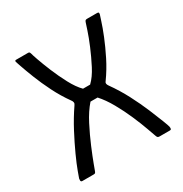

<svg xmlns="http://www.w3.org/2000/svg" viewBox="-120 -564 624 656"><g transform="rotate(-30 192.5 -236.0)"><path d="M20 0Q17 0 15.5 -2Q14 -4 14.5 -7Q15 -10 15 -13Q16 -16 24 -38Q32 -60 47 -93Q62 -126 82 -164Q102 -202 126 -237Q130 -242 129.5 -247Q129 -252 125 -257Q102 -289 84 -325Q66 -361 53.5 -393Q41 -425 34 -445.5Q27 -466 27 -466Q26 -472 31 -472H78Q81 -472 83 -471Q85 -470 87 -463Q87 -461 95 -438Q103 -415 116 -383.5Q129 -352 145.5 -321Q162 -290 180 -272Q187 -272 194 -272Q201 -272 208 -272Q227 -290 243 -321Q259 -352 272 -383Q285 -414 292.5 -437Q300 -460 301 -463Q303 -469 305 -470.5Q307 -472 312 -472H350Q353 -472 355.5 -471Q358 -470 357 -464Q356 -462 349.5 -441Q343 -420 330.5 -389Q318 -358 300.5 -323Q283 -288 260 -256Q253 -249 261 -238Q286 -203 305.5 -165.5Q325 -128 339 -94.5Q353 -61 361.5 -39Q370 -17 371 -12Q372 -6 371 -3Q370 0 366 0H325Q321 0 318.5 -1.5Q316 -3 314 -9Q311 -17 302 -42.5Q293 -68 278.5 -101.5Q264 -135 246 -167Q228 -199 208 -221Q202 -221 198 -221Q194 -221 190 -221Q186 -221 180 -221Q158 -196 139.5 -160Q121 -124 106.5 -89.5Q92 -55 83.5 -32Q75 -9 75 -9Q73 -3 71 -1.5Q69 0 65 0Z"/></g></svg>

Font: Glory Thin Light
Style: Regular
Weight: 300
Version: Version 1.011